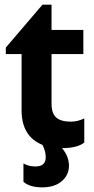

<svg xmlns="http://www.w3.org/2000/svg" viewBox="-20 -632 403 827"><path d="M247 6Q277 41 277 82Q277 122 246 148.5Q215 175 162 175Q108 175 81 151V72Q103 85 133 85Q177 85 177 45Q177 20 163 -8Q73 -44 73 -157V-399H5V-427L163 -612H202V-503H339V-399H202V-185Q202 -144 222 -126Q242 -108 285 -108Q315 -108 343 -122V-18Q313 6 247 6Z"/></svg>

Font: Techna Sans
Style: Regular
Weight: 400
Designer: Carl Enlund
Version: Version 1.003